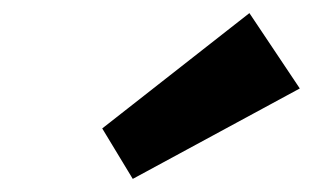

<svg xmlns="http://www.w3.org/2000/svg" viewBox="-20 -860 478 293"><path d="M136 -664 182.6 -587 437.5 -725 360.6 -840Z"/></svg>

Font: Hussar
Style: BdSuprExtOblOne
Weight: 700
Foundry: Cannot Into Space Fonts
Version: Version 2.00